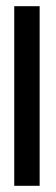

<svg xmlns="http://www.w3.org/2000/svg" viewBox="-20 -600 182 620"><path d="M26 0H108V-580H26Z"/></svg>

Font: Charger Sport
Style: DfBdNrw
Weight: 400
Designer: Jasper
Foundry: Cannot Into Space Fonts
Version: Version 1.1